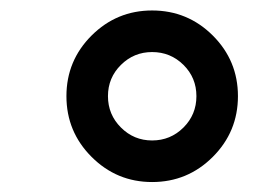

<svg xmlns="http://www.w3.org/2000/svg" viewBox="-20 -753 496 374"><path d="M276.3 -398.4Q207.4 -398.4 158.4 -447.4Q109.4 -496.4 109.4 -565.7Q109.4 -634.9 158.4 -683.8Q207.4 -732.6 276.3 -732.6Q345.5 -732.6 394.5 -683.8Q443.5 -634.9 443.5 -565.7Q443.5 -496.4 394.5 -447.4Q345.5 -398.4 276.3 -398.4ZM276.3 -479.4Q312.1 -479.4 337.4 -504.6Q362.6 -529.8 362.6 -565.7Q362.6 -601.6 337.4 -626.6Q312.1 -651.6 276.3 -651.6Q240.8 -651.6 215.6 -626.6Q190.3 -601.6 190.3 -565.7Q190.3 -529.8 215.6 -504.6Q240.8 -479.4 276.3 -479.4Z"/></svg>

Font: Karasuma Gothic
Style: Medium Italic
Weight: 500
Italic angle: 9.39998°
Designer: Rasmus Andersson / Ryoko Nishizuka
Foundry: Genbu
Version: Version 1.00